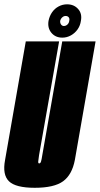

<svg xmlns="http://www.w3.org/2000/svg" viewBox="-44 -867 463 890"><path d="M117 3.5Q207 3.5 248.5 -26.8Q290 -57 303 -125.5L399 -675H244.5L152 -147.5Q149 -127.5 146.2 -118.5Q143.5 -109.5 137.5 -109.5Q132.5 -109.5 133.2 -118.5Q134 -127.5 137 -147.5L230 -675H75.5L-20.5 -125.5Q-33.5 -57 -2.5 -26.8Q28.5 3.5 117 3.5ZM245 -692.5Q266 -692.5 284.8 -703Q303.5 -713.5 315.8 -731Q328 -748.5 331 -770.5Q337.5 -803.5 318.2 -825.2Q299 -847 267 -847Q246 -847 227.8 -837.2Q209.5 -827.5 197.5 -810.2Q185.5 -793 181 -770.5Q175.5 -737.5 194.2 -715Q213 -692.5 245 -692.5ZM252 -746.5Q244 -746.5 239 -753.5Q234 -760.5 235 -770.5Q237.5 -780.5 244.8 -786.8Q252 -793 260 -793Q269.5 -793 274.5 -786.8Q279.5 -780.5 277 -770.5Q276 -760.5 268.8 -753.5Q261.5 -746.5 252 -746.5Z"/></svg>

Font: Anybody UltraCondensed ExtraBold
Style: Italic
Weight: 800
Width: 1
Italic angle: -10°
Version: Version 1.113;gftools[0.9.25]